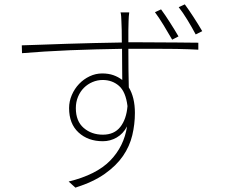

<svg xmlns="http://www.w3.org/2000/svg" viewBox="-20 -824 1040 881"><path d="M878 -666Q861 -698 840 -732.5Q819 -767 800 -791L828 -804Q845 -781 867.5 -746.5Q890 -712 908 -681ZM770 -642Q753 -672 731 -708Q709 -744 691 -768L719 -781Q728 -769 738.5 -753.5Q749 -738 759.5 -721.5Q770 -705 780.5 -688Q791 -671 799 -657ZM452 -206Q504 -206 532 -241.5Q560 -277 565 -337Q557 -403 526 -430Q495 -457 451 -457Q427 -457 404.5 -447.5Q382 -438 365 -421Q348 -404 338 -380Q328 -356 328 -328Q328 -268 364 -237Q400 -206 452 -206ZM617 -630Q723 -630 792 -629Q861 -628 890 -628V-596Q871 -597 846.5 -598Q822 -599 789 -599.5Q756 -600 714 -600Q672 -600 618 -600H569Q569 -552 569.5 -505Q570 -458 571 -423Q599 -377 599 -306Q599 -254 587 -203.5Q575 -153 544.5 -108.5Q514 -64 461 -26.5Q408 11 326 37L295 9Q422 -22 485.5 -87Q549 -152 563 -244Q545 -210 515.5 -193Q486 -176 452 -176Q384 -176 340.5 -216Q297 -256 297 -328Q297 -359 309.5 -388Q322 -417 343 -439Q364 -461 391.5 -474Q419 -487 449 -487Q478 -487 500.5 -479Q523 -471 541 -457Q541 -479 540.5 -518.5Q540 -558 540 -600Q483 -599 422 -597.5Q361 -596 301 -593.5Q241 -591 184.5 -587.5Q128 -584 81 -580L80 -616Q119 -617 172 -619Q225 -621 286 -623Q347 -625 412 -626.5Q477 -628 539 -629Q539 -661 538.5 -687Q538 -713 537 -728Q537 -736 536 -749Q535 -762 533 -767H573Q572 -762 571 -748.5Q570 -735 570 -728Q569 -711 569 -685.5Q569 -660 569 -630Z"/></svg>

Font: SpoqaHanSansJP-Thin
Style: Regular
Weight: 250
Designer: [Source Han Sans]
Ryoko NISHIZUKA  (kana & ideographs); Paul D. Hunt (Latin, Greek & Cyrillic); Wenlong ZHANG  (bopomofo
Foundry: Spoqa (http://bi.spoqa.com)
Version: Version 1.002.20150607